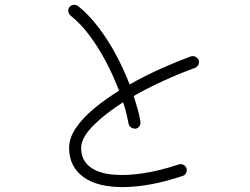

<svg xmlns="http://www.w3.org/2000/svg" viewBox="-20 -782 1040 800"><path d="M328 -44Q268 -88 268 -165Q268 -207 296 -248.5Q324 -290 371.5 -329.5Q419 -369 476 -404Q453 -465 422 -524Q391 -583 353.5 -633.5Q316 -684 274 -717Q266 -724 264.5 -734.5Q263 -745 270 -753Q276 -761 286.5 -762Q297 -763 305 -757Q350 -721 390 -668.5Q430 -616 463 -554.5Q496 -493 520 -430Q587 -468 655 -498Q723 -528 775 -547Q785 -550 794.5 -545.5Q804 -541 808 -531Q811 -521 806.5 -512Q802 -503 792 -499Q726 -475 660.5 -445Q595 -415 537 -382Q546 -354 553.5 -328Q561 -302 565 -276Q567 -266 561.5 -257Q556 -248 546 -246Q536 -245 527 -250.5Q518 -256 516 -266Q512 -287 506.5 -309.5Q501 -332 493 -356Q416 -307 367 -257Q318 -207 318 -165Q318 -114 357 -85Q390 -61 445.5 -55Q501 -49 573 -59.5Q645 -70 725 -97Q735 -100 744 -95.5Q753 -91 757 -81Q760 -71 755.5 -61.5Q751 -52 741 -49Q607 -4 497.5 -2.5Q388 -1 328 -44Z"/></svg>

Font: Kurewa Gothic CJK TC Regular
Style: Regular
Weight: 400
Designer: Max Yao
Foundry: Max-Everyday
Version: Version 1.071; ttfautohint (v1.8.3)